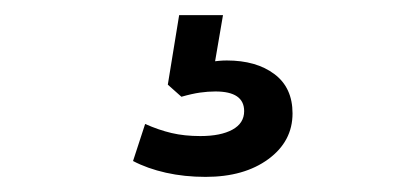

<svg xmlns="http://www.w3.org/2000/svg" viewBox="-20 -40 540 254"><path d="M252 194Q224 194 199.5 188.5Q175 183 156 173L172 124Q190 132 207 136Q224 140 245 140Q272 140 287.5 131.5Q303 123 303 107Q303 81 265 81Q255 81 244.5 82.5Q234 84 220 88L202 72L217 -20H275L262 56L234 47Q246 44 258 42Q270 40 280 40Q319 40 343 58Q367 76 367 110Q367 147 335 170.5Q303 194 252 194Z"/></svg>

Font: Mulish ExtraLight SemiBold
Style: Regular
Weight: 600
Version: Version 3.603